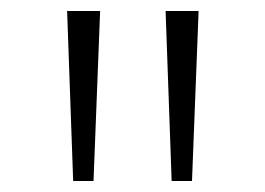

<svg xmlns="http://www.w3.org/2000/svg" viewBox="-20 -678 482 349"><path d="M102 -658H162L150 -349H113ZM281 -658H341L329 -349H292Z"/></svg>

Font: Isabella Sans
Style: Regular
Weight: 400
Designer: Original fonts by Christian Thalmann (Catharsis Fonts), Modifications by Cristiano Sobral
Version: Version 0.002;July 12, 2020;FontCreator 13.0.0.2655 64-bit; 